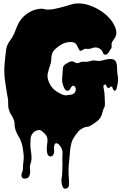

<svg xmlns="http://www.w3.org/2000/svg" viewBox="-20 -759 737 1157"><path d="M11 -411Q13 -434 16.5 -457.5Q20 -481 32 -502Q38 -512 45 -521Q52 -530 57 -540Q66 -556 72 -573Q78 -590 86 -607Q103 -647 140 -674.5Q177 -702 221 -706Q235 -708 248 -704Q261 -700 275 -701Q294 -702 311.5 -706Q329 -710 346 -714Q363 -718 379 -723Q395 -728 412 -733Q432 -739 455 -738.5Q478 -738 498 -733Q536 -723 571 -703.5Q606 -684 633 -656Q647 -642 657.5 -626.5Q668 -611 675 -592Q680 -579 681 -566Q682 -553 677 -540Q672 -529 664 -519Q656 -509 653 -498Q651 -492 652.5 -485Q654 -478 652 -472Q651 -467 647.5 -463.5Q644 -460 642 -455Q640 -451 636.5 -446Q633 -441 629 -436.5Q625 -432 619.5 -430Q614 -428 608 -431Q603 -433 600.5 -441Q598 -449 594 -454Q582 -469 565 -472Q550 -475 537 -469.5Q524 -464 510 -464Q503 -464 498 -465Q493 -466 485 -462Q480 -460 476 -456.5Q472 -453 467 -453Q461 -453 457.5 -458Q454 -463 451 -470L445 -483Q442 -489 439 -493Q429 -505 409.5 -505.5Q390 -506 376 -502Q361 -498 344.5 -487.5Q328 -477 316 -466Q300 -452 294.5 -437Q289 -422 289 -402Q289 -387 284.5 -373.5Q280 -360 275.5 -346Q271 -332 268 -318.5Q265 -305 267 -290Q272 -264 287 -241.5Q302 -219 325 -205Q338 -197 352 -190.5Q366 -184 380 -185Q393 -186 408 -188.5Q423 -191 431 -202Q434 -206 435.5 -212Q437 -218 436.5 -224Q436 -230 433 -235Q430 -240 424 -242Q418 -243 414.5 -240Q411 -237 408 -232.5Q405 -228 402.5 -223Q400 -218 396 -215Q387 -210 381 -213Q375 -216 370.5 -222.5Q366 -229 363 -237.5Q360 -246 358 -252Q353 -269 354.5 -286Q356 -303 357 -320Q358 -335 359 -348.5Q360 -362 374 -372Q382 -377 395 -384Q408 -391 418 -389Q425 -387 430 -383.5Q435 -380 442 -379Q450 -377 456 -380.5Q462 -384 470 -386Q478 -388 488 -387Q498 -386 506 -387Q514 -388 521.5 -390.5Q529 -393 537 -394Q551 -396 563 -393Q575 -390 588 -393Q597 -395 605 -397Q613 -399 622 -401Q629 -402 637.5 -403Q646 -404 654 -403Q662 -402 669 -398Q676 -394 679 -386Q684 -374 685 -361Q686 -348 686 -335Q686 -324 687.5 -313.5Q689 -303 691 -292Q693 -276 689.5 -257.5Q686 -239 682 -224Q680 -217 675.5 -213.5Q671 -210 665 -216Q663 -218 661 -222L658 -230Q657 -234 654.5 -236Q652 -238 647 -237Q644 -236 642 -232.5Q640 -229 635 -229Q630 -229 629 -230L625 -234Q621 -239 619.5 -245.5Q618 -252 609 -248Q602 -245 603 -237.5Q604 -230 605 -225Q608 -210 609.5 -197.5Q611 -185 611 -169Q611 -157 612 -144.5Q613 -132 611 -119Q610 -113 607 -108.5Q604 -104 602 -98Q599 -90 597 -81Q595 -72 592 -64Q582 -40 562 -26Q552 -19 540.5 -11Q529 -3 518 2Q510 5 502 5.5Q494 6 486 10Q463 20 451 34.5Q439 49 425 70Q415 85 410.5 102.5Q406 120 403.5 138Q401 156 400 174Q399 192 397 210Q393 237 393 265Q393 293 395 320Q397 334 396 353Q395 372 381 377Q365 382 358.5 368.5Q352 355 351 342Q349 326 352 310Q355 294 355 278Q355 260 356 242.5Q357 225 356 208Q355 198 356 187.5Q357 177 357 167Q357 157 355 147Q353 137 347 128Q344 122 338.5 115.5Q333 109 327 106Q321 103 315.5 105Q310 107 307 118Q304 128 305.5 139Q307 150 306 160Q304 172 295.5 180Q287 188 274 180Q269 177 266.5 170.5Q264 164 263 156.5Q262 149 262 141V129Q263 113 265.5 97.5Q268 82 263 67Q259 55 249 46Q239 37 230 29Q220 22 205 26Q187 31 176.5 45Q166 59 164 77Q163 95 163 114Q163 133 166 150Q170 170 170 196Q170 208 166.5 218Q163 228 161 239Q159 248 160.5 257Q162 266 162 275Q162 289 156.5 302Q151 315 135 317Q118 319 112.5 309.5Q107 300 111 286Q113 278 115.5 273Q118 268 118 260Q118 237 121.5 214Q125 191 122 168Q120 151 117.5 135Q115 119 110 103Q102 78 89 57.5Q76 37 70 11Q68 0 68 -10.5Q68 -21 65 -31Q60 -49 49.5 -64Q39 -79 34 -97Q30 -109 29.5 -121Q29 -133 29 -147Q29 -159 26.5 -171Q24 -183 22 -195Q18 -223 13.5 -250Q9 -277 7 -304Q5 -331 6.5 -357.5Q8 -384 11 -411Z"/></svg>

Font: Double Feature
Style: Regular
Weight: 400
Designer: David Shetterly
Foundry: David Shetterly
Version: Version 2.100 1997 initial release